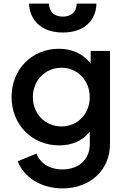

<svg xmlns="http://www.w3.org/2000/svg" viewBox="-20 -823 695 1063"><path d="M327 220C480 220 589 117 589 -25V-541H482V-471C441 -524 381 -553 307 -553C155 -553 44 -438 44 -286C44 -134 156 -18 308 -18C378 -18 438 -44 477 -94V-25C477 64 412 115 326 115C252 115 200 78 182 27L78 70C113 160 208 220 327 220ZM141 -803C143 -718 203 -643 328 -643C453 -643 512 -716 514 -803H405C403 -757 375 -731 328 -731C280 -731 253 -757 251 -803ZM162 -285C162 -377 229 -448 321 -448C409 -448 477 -377 477 -285C477 -193 410 -123 321 -123C229 -123 162 -194 162 -285Z"/></svg>

Font: Mluvka SemiBold
Style: Regular
Weight: 600
Designer: Modified by Jiří Krblich, Original typeface by Gumpita Rahayu
Foundry: Gumpita Rahayu & Jiří Krblich
Version: Version 2.000;Glyphs 3.1.1 (3134)